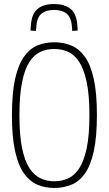

<svg xmlns="http://www.w3.org/2000/svg" viewBox="-20 -919 537 949"><path d="M248 10Q202 10 164 -6.5Q126 -23 98 -62.5Q70 -102 54.5 -172Q39 -242 39 -349Q39 -458 54.5 -528Q70 -598 98 -638Q126 -678 164 -694Q202 -710 248 -710Q294 -710 332.5 -694Q371 -678 399.5 -638.5Q428 -599 443.5 -529Q459 -459 459 -350Q459 -242 443.5 -171.5Q428 -101 400 -61.5Q372 -22 333 -6Q294 10 248 10ZM248 -23Q285 -23 316.5 -37Q348 -51 371.5 -87Q395 -123 408.5 -186.5Q422 -250 422 -349Q422 -449 408.5 -513Q395 -577 371.5 -613Q348 -649 316.5 -663Q285 -677 248 -677Q212 -677 180.5 -663Q149 -649 125.5 -613Q102 -577 89 -512.5Q76 -448 76 -349Q76 -251 89 -187.5Q102 -124 125.5 -88Q149 -52 180.5 -37.5Q212 -23 248 -23ZM247 -899Q300 -899 330 -874Q360 -849 363 -785Q364 -777 364 -768L337 -766Q337 -770 336.5 -773.5Q336 -777 336 -780Q334 -830 311 -850Q288 -870 247 -870Q206 -870 183.5 -850Q161 -830 159 -781Q158 -773 158 -766L131 -768Q131 -772 131 -776.5Q131 -781 132 -786Q135 -848 164 -873.5Q193 -899 247 -899Z"/></svg>

Font: Georama SemiCondensed ExtraLight
Style: Regular
Weight: 200
Width: 4
Designer: Jean-Baptiste Levee
Foundry: Production Type
Version: Version 1.000